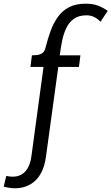

<svg xmlns="http://www.w3.org/2000/svg" viewBox="-127 -790 604 1041"><path d="M-93 164Q-51 173 -22.5 162Q6 151 22.5 123Q39 95 44 52L109 -427H38L46 -490Q58 -490 73 -491.5Q88 -493 101.5 -501.5Q115 -510 120 -532Q132 -580 147.5 -622.5Q163 -665 187 -698.5Q211 -732 247.5 -751Q284 -770 337 -770Q378 -770 405.5 -759Q433 -748 457 -731L418 -672Q402 -689 383 -698Q364 -707 343 -707Q300 -707 273.5 -688Q247 -669 232 -637Q217 -605 209.5 -567Q202 -529 197 -490H309L301 -427H189L122 61Q108 163 45.5 204.5Q-17 246 -107 222Z"/></svg>

Font: Rosario
Style: Italic
Weight: 400
Italic angle: -8.05°
Designer: Hector Gatti
Foundry: Omnibus Type
Version: Version 1.201